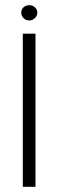

<svg xmlns="http://www.w3.org/2000/svg" viewBox="-20 -721 225 741"><path d="M68 0V-591H117V0ZM93 -642Q80 -642 71 -651Q62 -660 62 -672Q62 -685 71 -693Q80 -701 93 -701Q105 -701 114.5 -693Q124 -685 124 -672Q124 -660 114.5 -651Q105 -642 93 -642Z"/></svg>

Font: Alumni Sans Thin Light
Style: Regular
Weight: 300
Version: Version 1.018